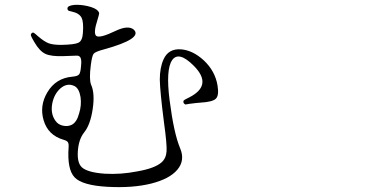

<svg xmlns="http://www.w3.org/2000/svg" viewBox="-20 -751 1540 802"><path d="M612.3 15.6Q688.5 -3.9 720.7 -42Q753.9 -81.1 732.4 -131.8Q706.1 -194.3 688.5 -332Q671.9 -460.9 699.2 -500Q726.6 -539.1 789.1 -476.6Q870.1 -395.5 771.5 -344.7Q751 -335 747.6 -331.1Q744.1 -327.1 748 -319.3L749 -318.4Q752 -315.4 753.9 -314.5Q755.9 -314.5 766.6 -316.4L770.5 -317.4H772.5Q800.8 -321.3 817.4 -322.3Q868.2 -325.2 881.8 -338.9Q895.5 -352.5 888.7 -393.6Q878.9 -454.1 831.1 -499Q785.2 -541 736.3 -544.9Q683.6 -548.8 663.1 -502.9Q647.5 -468.8 647.5 -418Q648.4 -369.1 665 -239.3Q677.7 -148.4 675.8 -119.1Q673.8 -89.8 655.3 -73.2Q627 -47.9 553.7 -35.2Q484.4 -21.5 418 -25.4Q346.7 -30.3 322.3 -51.8Q301.8 -70.3 305.2 -119.6Q308.6 -168.9 331.1 -197.3Q357.4 -229.5 367.2 -295.4Q377 -361.3 360.4 -397.5Q351.6 -419.9 359.4 -479.5Q364.3 -517.6 371.1 -526.4Q377.9 -535.2 415 -544.9Q577.1 -589.8 539.1 -627Q515.6 -647.5 460.9 -621.1Q397.5 -590.8 382.8 -600.6Q368.2 -610.4 387.7 -669.9Q393.6 -689.5 394 -694.3Q394.5 -699.2 389.6 -705.1Q378.9 -717.8 345.7 -725.6Q315.4 -732.4 290 -730.5Q261.7 -727.5 261.7 -715.8Q261.7 -710 264.6 -707.5Q267.6 -705.1 278.3 -703.1Q310.5 -696.3 320.3 -677.7Q330.1 -659.2 326.2 -612.3Q324.2 -581.1 308.1 -572.8Q292 -564.5 235.4 -563.5Q201.2 -563.5 183.1 -570.3Q165 -577.1 138.7 -599.6Q125 -612.3 120.6 -614.3Q116.2 -616.2 111.8 -611.8Q107.4 -607.4 109.9 -600.6Q112.3 -593.8 124 -574.2Q145.5 -537.1 169.9 -525.9Q194.3 -514.6 246.1 -516.6Q292 -518.6 300.8 -518.6Q309.6 -518.6 313.5 -513.7Q322.3 -505.9 318.4 -473.6Q316.4 -447.3 310.1 -439.9Q303.7 -432.6 282.2 -430.7Q212.9 -424.8 177.7 -365.2Q144.5 -309.6 162.1 -249Q180.7 -185.5 246.1 -167Q259.8 -163.1 263.7 -156.7Q267.6 -150.4 266.6 -136.7Q259.8 -43 292 -9.8Q324.2 23.4 428.7 29.3Q534.2 35.2 612.3 15.6ZM211.9 -246.1Q190.4 -275.4 198.2 -318.4Q206.1 -358.4 232.4 -381.8Q260.7 -406.2 291 -391.6Q310.5 -381.8 316.4 -345.7Q321.3 -311.5 310.5 -277.3Q300.8 -240.2 279.3 -229.5Q262.7 -221.7 242.7 -226.1Q222.7 -230.5 211.9 -246.1Z"/></svg>

Font: Bpmf GenWan Min R
Style: R
Weight: 400
Foundry: But Ko
Version: Version 1.320